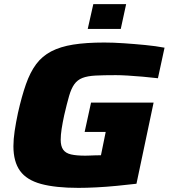

<svg xmlns="http://www.w3.org/2000/svg" viewBox="-20 -902 817 930"><path d="M360 8Q249 8 179 -11Q109 -30 77 -74.5Q45 -119 45 -194Q45 -227 51 -267.5Q57 -308 67 -355Q85 -435 105.5 -493.5Q126 -552 155 -591Q184 -630 228 -653Q272 -676 334.5 -686Q397 -696 485 -696Q528 -696 579.5 -692.5Q631 -689 683 -684Q735 -679 777 -671L745 -523Q711 -527 672 -530.5Q633 -534 598.5 -536Q564 -538 541 -538Q482 -538 443 -536Q404 -534 379.5 -524.5Q355 -515 340 -494Q325 -473 314.5 -436.5Q304 -400 291 -344Q283 -307 278.5 -277.5Q274 -248 274 -225Q274 -194 286 -177Q298 -160 324 -154Q350 -148 393 -148Q400 -148 412.5 -148.5Q425 -149 440 -149.5Q455 -150 469 -150L492 -263H390L421 -405H724L641 -12Q598 -7 547.5 -2Q497 3 448 5.5Q399 8 360 8ZM405 -762 432 -882H591L565 -762Z"/></svg>

Font: Saira Expanded ExtraBold
Style: Italic
Weight: 800
Width: 7
Italic angle: -12°
Designer: Hector Gatti with collaboration of the Omnibus-Type team
Foundry: Omnibus-Type
Version: Version 1.101